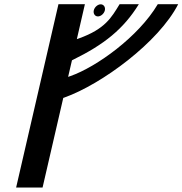

<svg xmlns="http://www.w3.org/2000/svg" viewBox="-20 -872 841 885"><path d="M271.6 -420.6 276.7 -422.4C449 -483.8 712 -677.6 801.2 -852.5H707.2C618.2 -702.2 424.5 -563.3 304.5 -521.3L294 -517.7L311.7 -594L316 -596.2C459.9 -666.8 548.9 -737.7 619.9 -852.5H531.2C493.6 -791.1 464.8 -738.6 344.7 -695.3L334.2 -691.6L371.3 -852.5H249.4L54.3 -7.5H176.2ZM431.3 -796.3C444.8 -796.3 459.7 -808.9 463.3 -824.2C466.8 -839.5 457.7 -852.1 444.2 -852.1C430.8 -852.1 415.8 -839.5 412.3 -824.2C408.8 -808.9 417.9 -796.3 431.3 -796.3Z"/></svg>

Font: Stormning
Style: LightObl
Weight: 400
Designer: Robert Jablonski, Mew Too
Foundry: Cannot Into Space Fonts
Version: Version 0.90